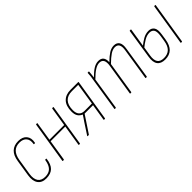

<svg xmlns="http://www.w3.org/2000/svg" viewBox="136 -1263 2047 2047"><g transform="rotate(-45 1160.0 -239.5)"><path d="M167 8Q100 9 69 -34Q38 -77 50 -154L79 -338Q90 -413 129 -450Q168 -487 233 -487Q297 -487 328.5 -449.5Q360 -412 347 -349Q346 -344 343 -344H330Q326 -344 327 -349Q337 -403 311 -434.5Q285 -466 231 -466Q176 -466 143.5 -434Q111 -402 100 -337L71 -154Q61 -86 86 -49.5Q111 -13 168 -13Q224 -13 254 -43.5Q284 -74 294 -138Q294 -143 297 -143H311Q315 -143 314 -137Q305 -63 269 -28Q233 7 167 8Z M664 0Q659 0 660 -5L735 -474Q736 -479 740 -479H752Q757 -479 756 -474L681 -5Q680 0 676 0ZM422 0Q416 0 417 -5L492 -474Q493 -479 498 -479H509Q515 -479 513 -474L439 -5Q438 0 433 0ZM472 -241 474 -261H705L702 -241Z M794 0Q793 0 792 -1.5Q791 -3 792 -5L877 -135Q888 -151 899 -167Q910 -183 920 -199V-200Q890 -212 873.5 -237.5Q857 -263 857 -306Q857 -392 899 -435.5Q941 -479 1015 -479H1130Q1135 -479 1134 -474L1059 -5Q1058 0 1054 0H1042Q1037 0 1038 -5L1068 -193H941L815 -3Q814 0 810 0ZM960 -214H1072L1110 -458H1013Q948 -458 913 -420Q878 -382 878 -307Q878 -261 899.5 -237.5Q921 -214 960 -214Z M1205 0Q1200 0 1201 -4L1258 -368Q1264 -395 1267 -423Q1270 -451 1271 -475Q1271 -479 1275 -479H1289Q1292 -479 1292 -475Q1291 -456 1288.5 -435Q1286 -414 1283 -395Q1330 -442 1366.5 -464.5Q1403 -487 1440 -487Q1520 -487 1515 -394Q1563 -441 1599.5 -464Q1636 -487 1674 -487Q1718 -487 1737 -456.5Q1756 -426 1745 -364L1689 -4Q1688 0 1683 0H1672Q1667 0 1668 -5L1724 -361Q1742 -466 1669 -466Q1636 -466 1599.5 -441.5Q1563 -417 1513 -368L1455 -4Q1454 0 1449 0H1438Q1433 0 1434 -4L1491 -361Q1508 -466 1435 -466Q1403 -466 1365.5 -442Q1328 -418 1279 -369L1222 -4Q1221 0 1216 0Z M1958 8Q1894 8 1867 -29Q1840 -66 1852 -139L1904 -474Q1906 -479 1909 -479H1922Q1927 -479 1926 -474L1873 -138Q1863 -76 1884 -44.5Q1905 -13 1959 -13Q2015 -13 2047 -44.5Q2079 -76 2089 -141L2099 -204Q2108 -267 2091.5 -291Q2075 -315 2040 -315Q2000 -315 1961 -291.5Q1922 -268 1883 -236L1887 -261Q1926 -293 1964.5 -314.5Q2003 -336 2046 -336Q2088 -336 2109.5 -306.5Q2131 -277 2120 -207L2110 -141Q2098 -65 2060 -28.5Q2022 8 1958 8ZM2204 0Q2198 0 2199 -5L2274 -474Q2275 -479 2280 -479H2291Q2296 -479 2295 -474L2220 -5Q2219 0 2215 0Z"/></g></svg>

Font: Sofia Sans Condensed Thin
Style: Italic
Weight: 250
Italic angle: -9°
Version: Version 4.100